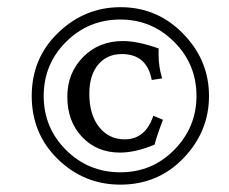

<svg xmlns="http://www.w3.org/2000/svg" viewBox="-20 -704 634 532"><path d="M313.5 -192.4Q212.9 -192.4 140.4 -262.9Q67.9 -333.5 67.9 -438Q67.9 -543 141.4 -613.5Q214.8 -684.1 314 -684.1Q420.9 -684.1 494.1 -603.5Q559.1 -532.7 559.1 -438Q559.1 -339.4 488.5 -265.9Q418 -192.4 313.5 -192.4ZM313.5 -226.6Q401.9 -226.6 463.1 -289.1Q524.4 -351.6 524.4 -438Q524.4 -526.4 462.4 -588.1Q400.4 -649.9 313.5 -649.9Q225.1 -649.9 163.1 -588.1Q101.1 -526.4 101.1 -438Q101.1 -350.1 163.1 -288.3Q225.1 -226.6 313.5 -226.6ZM312.5 -281.2Q248.5 -281.2 207.5 -324.5Q166.5 -367.7 166.5 -436Q166.5 -501.5 210.2 -545.9Q253.9 -590.3 320.8 -590.3Q361.3 -590.3 419.4 -569.8V-552.2Q419.4 -519.5 429.2 -486.8L400.4 -482.4Q387.2 -554.2 317.4 -554.2Q276.4 -554.2 252 -524.9Q227.5 -495.6 227.5 -443.8Q227.5 -386.2 254.6 -352.1Q281.7 -317.9 325.2 -317.9Q383.3 -317.9 404.8 -383.3L431.6 -372.1Q415.5 -330.6 408.2 -303.2Q355.5 -281.2 312.5 -281.2Z"/></svg>

Font: Kelvinch
Style: Italic
Weight: 400
Italic angle: -10°
Designer: Paul James Miller
Foundry: High-Logic / Made with FontCreator
Version: Version 3.40;July 22, 2017;FontCreator 11.0.0.2388 64-bit